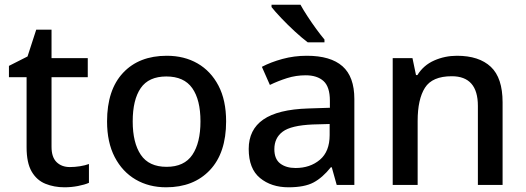

<svg xmlns="http://www.w3.org/2000/svg" viewBox="-20 -786 2236 816"><path d="M277 -76Q298 -76 320 -79.5Q342 -83 358 -89V-9Q340 -1 311.5 4.5Q283 10 254 10Q210 10 173 -5Q136 -20 114.5 -57Q93 -94 93 -160V-458H18V-506L97 -546L134 -660H199V-539H353V-458H199V-162Q199 -118 220.5 -97Q242 -76 277 -76Z M941 -270Q941 -136 872 -63Q803 10 686 10Q613 10 556.5 -23Q500 -56 467.5 -118.5Q435 -181 435 -270Q435 -404 503 -476.5Q571 -549 689 -549Q763 -549 819.5 -516.5Q876 -484 908.5 -422Q941 -360 941 -270ZM544 -270Q544 -179 578.5 -128Q613 -77 688 -77Q763 -77 797.5 -128Q832 -179 832 -270Q832 -362 797 -411.5Q762 -461 687 -461Q612 -461 578 -411.5Q544 -362 544 -270Z M1284 -549Q1385 -549 1435.5 -504.5Q1486 -460 1486 -365V0H1411L1390 -75H1386Q1351 -31 1312.5 -10.5Q1274 10 1206 10Q1133 10 1085 -29.5Q1037 -69 1037 -153Q1037 -235 1099 -278Q1161 -321 1290 -325L1382 -328V-358Q1382 -417 1355 -441.5Q1328 -466 1279 -466Q1238 -466 1200 -454Q1162 -442 1127 -425L1093 -502Q1131 -522 1180.5 -535.5Q1230 -549 1284 -549ZM1309 -257Q1217 -253 1181.5 -226.5Q1146 -200 1146 -152Q1146 -110 1171 -91Q1196 -72 1236 -72Q1298 -72 1339.5 -107Q1381 -142 1381 -212V-259ZM1257 -766Q1269 -744 1287 -716.5Q1305 -689 1324 -663Q1343 -637 1359 -618V-606H1288Q1264 -624 1233.5 -652Q1203 -680 1175.5 -709Q1148 -738 1134 -756V-766Z M1922 -549Q2016 -549 2066 -502Q2116 -455 2116 -351V0H2011V-336Q2011 -462 1900 -462Q1817 -462 1786 -413Q1755 -364 1755 -272V0H1649V-539H1733L1748 -467H1754Q1780 -509 1825.5 -529Q1871 -549 1922 -549Z"/></svg>

Font: Noto Sans Tamil Medium
Style: Regular
Weight: 500
Designer: Jelle Bosma - Monotype Design Team
Foundry: Monotype Imaging Inc.
Version: Version 2.004; ttfautohint (v1.8.4.7-5d5b)